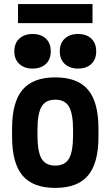

<svg xmlns="http://www.w3.org/2000/svg" viewBox="-20 -908 540 938"><path d="M250 10Q141 10 90 -50.5Q39 -111 39 -240V-280Q39 -409 90 -469.5Q141 -530 250 -530Q359 -530 410 -469.5Q461 -409 461 -280V-240Q461 -111 410 -50.5Q359 10 250 10ZM250 -99Q297 -99 317 -133Q337 -167 337 -249V-271Q337 -353 317 -387Q297 -421 250 -421Q203 -421 183 -387Q163 -353 163 -271V-249Q163 -167 183 -133Q203 -99 250 -99ZM139 -573Q99 -573 74.5 -595.5Q50 -618 50 -657Q50 -697 74.5 -719.5Q99 -742 139 -742Q180 -742 204 -719.5Q228 -697 228 -657Q228 -618 204 -595.5Q180 -573 139 -573ZM361 -573Q321 -573 296.5 -595.5Q272 -618 272 -657Q272 -697 296.5 -719.5Q321 -742 361 -742Q402 -742 426 -719.5Q450 -697 450 -657Q450 -618 426 -595.5Q402 -573 361 -573ZM68 -795V-888H432V-795Z"/></svg>

Font: M PLUS Code Latin SemiBold
Style: Regular
Weight: 600
Designer: Coji Morishita
Foundry: UNDERFOREST DESIGN
Version: Version 1.002; ttfautohint (v1.8.3)